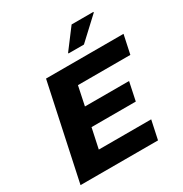

<svg xmlns="http://www.w3.org/2000/svg" viewBox="-203 -1054 1147 1206"><g transform="rotate(-30 370.5 -451.0)"><path d="M32 0 179 -688H741L712 -552H332L303 -414H623L595 -281H274L243 -136H623L594 0ZM380 -754V-759L488 -902H646V-897L492 -754Z"/></g></svg>

Font: Saira Expanded
Style: Bold Italic
Weight: 700
Width: 7
Italic angle: -12°
Designer: Hector Gatti with collaboration of the Omnibus-Type team
Foundry: Omnibus-Type
Version: Version 1.101